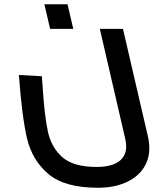

<svg xmlns="http://www.w3.org/2000/svg" viewBox="-20 -636 730 904"><path d="M69 -283 177 -277 180 -237Q189 -92 205.5 -16.5Q222 59 274 104.5Q326 150 435 150Q503 150 538.5 125Q574 100 574 54Q574 35 570 19L450 -500H559L677 9Q683 36 683 61Q683 117 653 159.5Q623 202 568 225Q513 248 441 248Q284 248 207.5 183Q131 118 107 14.5Q83 -89 69 -283ZM189 -616H298L325 -500H216Z"/></svg>

Font: Cairo SemiBold
Style: Italic
Weight: 600
Italic angle: -13°
Designer: Mohamed Gaber, Accademia di Belle Arti di Urbino and others
Foundry: Kief Type Foundry, Accademia di Belle Arti di Urbino and others
Version: Version 3.011